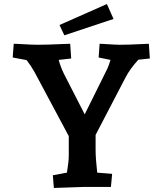

<svg xmlns="http://www.w3.org/2000/svg" viewBox="-20 -927 806 952"><path d="M112 -629 43 -642 48 -710 73 -709Q141 -705 167 -705Q210 -705 300 -709L328 -710L333 -637L271 -630Q280 -596 297 -561L400 -360L512 -586Q518 -598 528 -630L469 -642L474 -710L496 -709Q554 -705 574 -705Q616 -705 696 -709L718 -710L723 -637L666 -631Q625 -586 603 -544L454 -258V-185Q454 -141 462 -71L536 -65L530 0H392L247 5L242 -58L312 -71Q321 -127 321 -155V-252L151 -570Q133 -602 112 -629ZM275 -803 510 -907 543 -833 299 -752Z"/></svg>

Font: Andada Pro ExtraBold
Style: Regular
Weight: 800
Designer: Carolina Giovagnoli
Foundry: Huerta Tipografica
Version: Version 3.005; ttfautohint (v1.8.4)